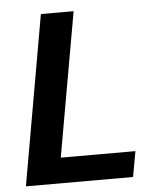

<svg xmlns="http://www.w3.org/2000/svg" viewBox="-51 -745 658 789"><g transform="rotate(-5 278.0 -350.0)"><path d="M24 0 147 -700H282L177 -105H485L466 0Z"/></g></svg>

Font: DM Sans 24pt
Style: Bold Italic
Weight: 700
Italic angle: -10°
Designer: Colophon Foundry, Jonny Pinhorn
Foundry: Colophon Foundry
Version: Version 4.004;gftools[0.9.30]